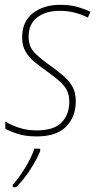

<svg xmlns="http://www.w3.org/2000/svg" viewBox="-20 -557 408 798"><path d="M132 10Q87 10 54 -0.5Q21 -11 2 -22V-52Q26 -37 59.5 -26Q93 -15 132 -15Q204 -15 236 -48Q268 -81 268 -135Q268 -166 255 -187Q242 -208 220.5 -225.5Q199 -243 173 -262Q146 -281 123 -300Q100 -319 86 -343Q72 -367 72 -402Q72 -468 117 -502.5Q162 -537 229 -537Q271 -537 302.5 -528Q334 -519 356 -508L345 -484Q324 -495 294 -503.5Q264 -512 228 -512Q171 -512 135 -485Q99 -458 99 -404Q99 -362 125 -336.5Q151 -311 188 -285Q217 -264 241 -244Q265 -224 280 -199Q295 -174 295 -136Q295 -72 255 -31Q215 10 132 10ZM33 211Q57 185 83.5 142Q110 99 123 61H147V71Q133 106 105 149Q77 192 47 221H33Z"/></svg>

Font: Noto Sans SemiCondensed Thin
Style: Italic
Weight: 100
Width: 4
Italic angle: -12°
Designer: Monotype Design Team
Foundry: Monotype Imaging Inc.
Version: Version 2.013; ttfautohint (v1.8.4.7-5d5b)